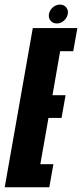

<svg xmlns="http://www.w3.org/2000/svg" viewBox="-62 -794 348 814"><path d="M-42 0 77 -675H266L248.5 -577H193L160.5 -390.5H216L199 -294H143.5L109 -98H164.5L147 0ZM179 -694.5Q162.5 -694.5 152.5 -706.2Q142.5 -718 145.5 -734.5Q148.5 -751 162 -762.8Q175.5 -774.5 192.5 -774.5Q208.5 -774.5 218.5 -762.8Q228.5 -751 225.5 -734.5Q222 -718 208.8 -706.2Q195.5 -694.5 179 -694.5Z"/></svg>

Font: Anybody UltraCondensed Regular
Style: Bold Italic
Weight: 700
Width: 1
Italic angle: -10°
Designer: Tyler Finck
Foundry: Etcetera Type Company
Version: Version 1.010; ttfautohint (v1.8.3) -l 8 -r 50 -G 200 -x 14 